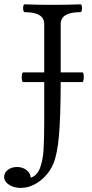

<svg xmlns="http://www.w3.org/2000/svg" viewBox="-67 -686 437 910"><path d="M324.2 -342.8Q327.1 -342.8 328.6 -336.4Q330.1 -330.1 330.1 -320.8Q330.1 -311.5 328.1 -304.2Q326.2 -296.9 323.2 -296.9H220.7Q220.2 -128.9 212.4 -42Q204.6 44.9 186 89.8Q172.4 122.1 148.2 148.2Q124 174.3 93.8 189.5Q63.5 204.6 32.2 204.6Q10.3 204.6 -7.8 197.8Q-25.9 190.9 -36.6 179Q-47.4 167 -47.4 152.3Q-47.4 132.8 -29.8 119.1Q-12.2 105.5 13.7 105.5Q31.2 105.5 45.9 112.3Q60.5 119.1 69.3 130.9Q78.1 142.6 78.1 156.2Q107.9 147.5 121.8 112.3Q135.7 77.1 139.2 27.1Q142.6 -22.9 142.6 -108.4V-127V-296.9H42.5Q39.6 -296.9 37.8 -303.7Q36.1 -310.5 36.1 -319.8Q36.1 -329.6 37.8 -336.2Q39.6 -342.8 42.5 -342.8H142.6V-572.3Q142.6 -628.4 49.8 -628.4Q46.4 -628.4 44.4 -634Q42.5 -639.6 42.5 -647.5Q42.5 -654.8 44.4 -660.2Q46.4 -665.5 49.8 -665.5Q104.5 -663.1 182.1 -663.1Q259.8 -663.1 314.5 -665.5Q317.9 -665.5 319.8 -659.9Q321.8 -654.3 321.8 -646.5Q321.8 -639.2 319.8 -633.8Q317.9 -628.4 314.5 -628.4Q220.7 -628.4 220.7 -572.3V-342.8Z"/></svg>

Font: JuniusX
Style: Regular
Weight: 400
Designer: Peter S. Baker
Foundry: Briery Creek Software
Version: Version 1.004